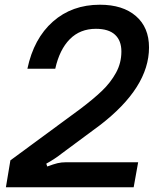

<svg xmlns="http://www.w3.org/2000/svg" viewBox="-20 -793 680 813"><path d="M5 0 24 -114 319 -331Q376 -374 412 -408.5Q448 -443 471 -484.5Q494 -526 494 -575Q494 -621 467 -646Q440 -671 386 -671Q319 -671 275.5 -627Q232 -583 214 -502H96Q123 -630 204 -701.5Q285 -773 403 -773Q500 -773 555.5 -725Q611 -677 611 -592Q611 -422 402 -262L244 -145Q211 -119 176 -100L180 -88Q207 -98 223.5 -102Q240 -106 261 -106H565L546 0Z"/></svg>

Font: Open Sauce Sans Medium Italic
Style: Regular
Weight: 500
Italic angle: -10°
Designer: Alfredo Marco Pradil
Foundry: Creative Sauce Fz LLC
Version: Version 1.477